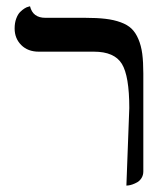

<svg xmlns="http://www.w3.org/2000/svg" viewBox="-20 -577 529 609"><path d="M380.9 11.7 390.1 -234.4Q390.1 -335.9 366.5 -374.5Q342.8 -413.1 277.8 -413.1H103Q68.4 -413.1 47.4 -434.1Q26.4 -455.1 26.4 -486.8Q26.4 -504.4 31.5 -518.1Q36.6 -531.7 43.7 -538.8Q50.8 -545.9 57.9 -550.3Q64.9 -554.7 70.3 -555.7L75.2 -557.1Q84 -520.5 124 -520.5H250Q287.6 -520.5 314.5 -517.3Q341.3 -514.2 362.8 -506.3Q384.3 -498.5 397.2 -486.1Q410.2 -473.6 418.9 -453.1Q427.7 -432.6 431.2 -406.5Q434.6 -380.4 434.6 -343.8V-33.2Q434.6 -21.5 429 -12.5Q423.3 -3.4 415.5 1Q407.7 5.4 399.9 8.1Q392.1 10.7 386.7 11.2Z"/></svg>

Font: Libertinage
Style: f
Weight: 400
Designer: OSP
Foundry: OSP
Version: Version 1.0; 2008; OFL relea